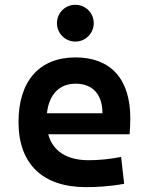

<svg xmlns="http://www.w3.org/2000/svg" viewBox="-20 -765 626 795"><path d="M335.4 9.8C376.5 9.8 429.7 7.8 494.1 -3.9L481.4 -115.2C436 -106.4 392.6 -101.6 347.2 -101.6C257.3 -101.6 198.7 -138.7 179.7 -209H516.6C518.6 -230 519.5 -251.5 519.5 -275.9C519.5 -439.5 437 -527.3 292.5 -527.3C142.6 -527.3 56.6 -428.7 56.6 -259.8C56.6 -85.9 157.2 9.8 335.4 9.8ZM174.3 -295.9C183.1 -374.5 225.6 -418.5 293.5 -418.5C362.8 -418.5 404.3 -375 404.3 -295.9ZM292 -592.8C334 -592.8 368.2 -627 368.2 -668.9C368.2 -711.9 334 -745.1 292 -745.1C250 -745.1 215.8 -711.9 215.8 -668.9C215.8 -627 250 -592.8 292 -592.8Z"/></svg>

Font: Cascadia Code PL SemiBold
Style: Regular
Weight: 600
Monospace: yes
Designer: Aaron Bell
Foundry: Saja Typeworks
Version: Version 2404.023